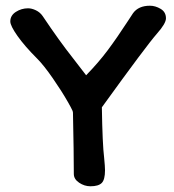

<svg xmlns="http://www.w3.org/2000/svg" viewBox="-20 -651 609 671"><path d="M529 -534Q492 -492 336 -276Q338 -147 344 -99Q347 -69 347 -56Q347 -23 335.5 -11.5Q324 0 296 0Q275 0 256.5 -12.5Q238 -25 238 -43Q238 -116 235 -257Q235 -263 227 -277Q219 -291 217 -295Q196 -332 164.5 -377.5Q133 -423 110 -446Q66 -490 41 -525.5Q16 -561 16 -576Q16 -597 35.5 -609.5Q55 -622 78 -622Q91 -622 105.5 -615Q120 -608 129 -595Q188 -507 234 -449L281 -388Q324 -432 356.5 -475.5Q389 -519 428 -579L445 -605Q464 -631 504 -631Q523 -631 541.5 -620Q560 -609 560 -587Q560 -569 529 -534Z"/></svg>

Font: Itim
Style: Regular
Weight: 400
Designer: Suppakit Chalermlarp
Version: Version 1.002g